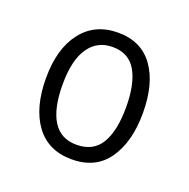

<svg xmlns="http://www.w3.org/2000/svg" viewBox="-73 -793 467 475"><g transform="rotate(20 160.5 -556.0)"><path d="M288 -557Q288 -481 256 -435Q224 -389 161 -389Q99 -389 66 -434Q33 -479 33 -557Q33 -634 67.5 -678.5Q102 -723 163 -723Q224 -723 256 -678.5Q288 -634 288 -557ZM77 -556Q77 -493 97.5 -460Q118 -427 160 -427Q204 -427 224 -460.5Q244 -494 244 -556Q244 -617 224.5 -651Q205 -685 162 -685Q122 -685 99.5 -652.5Q77 -620 77 -556Z"/></g></svg>

Font: Noto Sans Khmer Condensed Light
Style: Regular
Weight: 300
Width: 3
Designer: Danh Hong and the Monotype Design Team
Foundry: Monotype Imaging Inc.
Version: Version 2.004; ttfautohint (v1.8.4.7-5d5b)